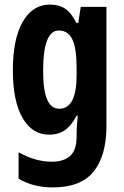

<svg xmlns="http://www.w3.org/2000/svg" viewBox="-20 -577 540 837"><path d="M198 -557Q237 -557 264 -539Q291 -521 313 -477H321L332 -547H444V-28Q444 101 388.5 170.5Q333 240 210 240Q125 240 61 202V87Q101 109 136.5 118.5Q172 128 206 128Q257 128 285.5 103Q314 78 314 17V7Q314 -10 315.5 -32Q317 -54 319 -73H314Q292 -30 263.5 -10Q235 10 194 10Q120 10 78 -63.5Q36 -137 36 -270Q36 -407 79 -482Q122 -557 198 -557ZM236 -444Q168 -444 168 -268Q168 -183 185.5 -143Q203 -103 238 -103Q276 -103 295 -139.5Q314 -176 314 -252V-279Q314 -366 295.5 -405Q277 -444 236 -444Z"/></svg>

Font: Noto Sans Thai ExtCond
Style: Bold
Weight: 700
Width: 2
Designer: Monotype Design Team
Foundry: Monotype Imaging Inc.
Version: Version 2.002; ttfautohint (v1.8.4.7-5d5b)